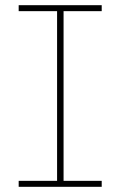

<svg xmlns="http://www.w3.org/2000/svg" viewBox="-20 -720 464 740"><path d="M52 0V-23H200V-677H52V-700H372V-677H225V-23H372V0Z"/></svg>

Font: MuseoModerno SemiBold Thin
Style: Regular
Weight: 250
Version: Version 1.001